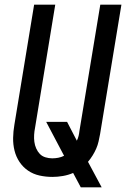

<svg xmlns="http://www.w3.org/2000/svg" viewBox="-20 -755 543 827"><path d="M328 52 295 -10Q274 -1 251 3Q228 7 206 7Q177 7 150 1Q123 -5 101 -20Q79 -35 64 -57.5Q49 -80 42.5 -106.5Q36 -133 36.5 -161Q37 -189 42 -218L127 -735H218L131 -205Q128 -190 127 -174.5Q126 -159 128 -144Q130 -129 136 -115.5Q142 -102 151.5 -92Q161 -82 175.5 -77.5Q190 -73 205 -73Q218 -73 231 -75.5Q244 -78 256 -84L179 -230H269L311 -149Q316 -159 318.5 -169.5Q321 -180 322 -190L412 -735H503L411 -177Q408 -161 404.5 -145.5Q401 -130 394.5 -115Q388 -100 379 -85.5Q370 -71 359 -58L418 52Z"/></svg>

Font: Iosevka Medium Oblique
Style: Regular
Weight: 500
Italic angle: -9°
Monospace: yes
Designer: Belleve Invis
Foundry: Belleve Invis
Version: Version 32.5.0; ttfautohint (v1.8.4)